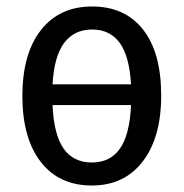

<svg xmlns="http://www.w3.org/2000/svg" viewBox="-20 -559 566 592"><path d="M477 -264Q477 -135 420 -61Q363 13 263 13Q162 13 105.5 -60Q49 -133 49 -263Q49 -393 106 -466Q163 -539 264 -539Q365 -539 421 -468Q477 -397 477 -264ZM142 -299H384Q379 -386 349 -427Q319 -468 264 -468Q209 -468 178 -427Q147 -386 142 -299ZM384 -235H142Q146 -144 176 -101Q206 -58 263 -58Q320 -58 350 -101Q380 -144 384 -235Z"/></svg>

Font: Fira Sans Condensed
Style: Regular
Weight: 400
Width: 3
Designer: bBox Type GmbH & Carrois Corporate GbR & Edenspiekermann AG
Foundry: bBox Type GmbH & Carrois Corporate GbR & Edenspiekermann AG
Version: Version 4.301